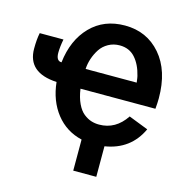

<svg xmlns="http://www.w3.org/2000/svg" viewBox="-143 -948 1244 1305"><g transform="rotate(15 478.5 -295.0)"><path d="M18.6 -505.9Q18.6 -571.3 28.3 -617.2H195.3Q184.6 -561.5 184.6 -521.5Q184.6 -463.9 222.7 -463.9Q241.2 -625 335 -721.2Q428.7 -817.4 576.2 -817.4Q730.5 -817.4 827.6 -705.1Q924.8 -592.8 924.8 -398.4Q924.8 -369.1 920.9 -324.2H393.6Q402.3 -263.7 422.4 -221.7Q442.4 -179.7 469.2 -158.7Q496.1 -137.7 522.5 -129.4Q548.8 -121.1 578.1 -121.1Q694.3 -121.1 765.6 -228.5L903.3 -174.8Q830.1 -16.6 652.3 11.7V226.6H490.2V7.8Q377.9 -18.6 308.1 -107.4Q238.3 -196.3 224.6 -326.2Q18.6 -336.9 18.6 -505.9ZM392.6 -462.9H752Q747.1 -502 745.1 -507.8Q726.6 -585 685.1 -631.3Q643.6 -677.7 576.2 -677.7Q532.2 -677.7 496.6 -657.7Q460.9 -637.7 439.9 -605.5Q418.9 -573.2 406.7 -536.6Q394.5 -500 392.6 -462.9Z"/></g></svg>

Font: Gothic A1 Black
Style: Regular
Weight: 900
Version: Version 2.50